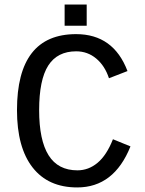

<svg xmlns="http://www.w3.org/2000/svg" viewBox="-20 -820 640 850"><path d="M153.3 -332.5Q153.3 -199.2 195.1 -132.6Q236.8 -65.9 322.8 -65.9Q372.1 -65.9 412.1 -99.4Q452.1 -132.8 480 -203.6L557.6 -171.9Q484.9 9.8 321.8 9.8Q193.4 9.8 124.3 -78.6Q55.2 -167 55.2 -332.5Q55.2 -668.9 316.9 -668.9Q482.4 -668.9 544.4 -505.4L462.4 -473.6Q444.3 -528.8 406 -560.8Q367.7 -592.8 317.4 -592.8Q233.9 -592.8 193.6 -529.8Q153.3 -466.8 153.3 -332.5ZM266.1 -706.1V-799.8H363.8V-706.1Z"/></svg>

Font: Courier New
Style: Regular
Weight: 400
Designer: Steve Matteson
Foundry: Ascender Corporation
Version: Version 2.00.3